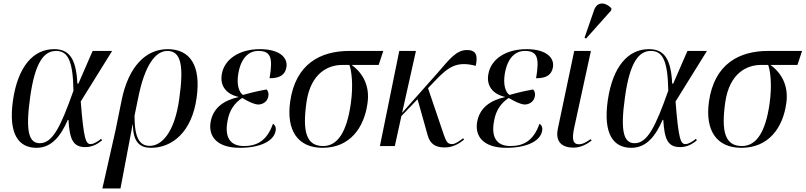

<svg xmlns="http://www.w3.org/2000/svg" viewBox="-20 -823 4540 1082"><path d="M186 10C272 10 323 -58 362 -147H366C372 -34 394 6 461 6C505 6 535 -16 555 -32L550 -41C537 -30 510 -11 491 -11C464 -11 452 -35 435 -251L612 -536H502L422 -352H416C409 -505 362 -546 284 -546C169 -546 81 -450 53 -257C26 -65 86 10 186 10ZM204 -16C142 -16 123 -85 150 -276C177 -470 227 -536 296 -536C363 -536 391 -480 394 -312C321 -106 276 -16 204 -16Z M557 239H659L727 -120H729C730 -20 770 10 831 10C952 10 1062 -81 1088 -272C1114 -455 1050 -546 925 -546C802 -546 705 -449 666 -261L632 -93ZM824 -1C768 -1 738 -43 738 -170L758 -268C795 -456 856 -536 923 -536C1000 -536 1017 -454 990 -265C964 -76 891 -1 824 -1Z M1331 10C1459 10 1525 -35 1533 -85C1537 -102 1531 -119 1518 -125C1483 -25 1423 0 1354 0C1272 0 1246 -56 1262 -140C1272 -204 1305 -245 1345 -271C1379 -251 1411 -235 1435 -234C1461 -234 1488 -251 1492 -280C1495 -295 1492 -310 1482 -319C1453 -314 1406 -304 1349 -288C1327 -303 1312 -346 1323 -409C1339 -500 1384 -536 1436 -536C1506 -536 1519 -498 1499 -382C1561 -382 1587 -404 1594 -444C1603 -494 1561 -546 1445 -546C1328 -546 1244 -489 1230 -405C1218 -339 1256 -292 1324 -277V-276C1240 -257 1181 -215 1167 -136C1153 -57 1200 10 1331 10Z M1798 10C1951 10 2032 -102 2051 -241C2066 -343 2021 -414 1962 -457H2114L2140 -536H1949C1787 -536 1645 -464 1615 -249C1593 -88 1658 10 1798 10ZM1801 0C1705 0 1684 -83 1707 -246C1731 -414 1832 -457 1908 -457H1949C1961 -425 1972 -345 1957 -240C1934 -76 1881 0 1801 0Z M2121 0H2205L2242 -169L2333 -264L2390 -61C2403 -14 2431 8 2487 8C2536 8 2575 -19 2595 -36L2590 -44C2569 -28 2546 -11 2528 -11C2501 -11 2495 -26 2482 -61L2392 -326L2430 -366C2507 -447 2554 -480 2661 -452C2672 -504 2668 -541 2612 -541C2552 -541 2515 -492 2445 -411L2246 -187L2324 -536H2230Z M2833 10C2961 10 3027 -35 3035 -85C3039 -102 3033 -119 3020 -125C2985 -25 2925 0 2856 0C2774 0 2748 -56 2764 -140C2774 -204 2807 -245 2847 -271C2881 -251 2913 -235 2937 -234C2963 -234 2990 -251 2994 -280C2997 -295 2994 -310 2984 -319C2955 -314 2908 -304 2851 -288C2829 -303 2814 -346 2825 -409C2841 -500 2886 -536 2938 -536C3008 -536 3021 -498 3001 -382C3063 -382 3089 -404 3096 -444C3105 -494 3063 -546 2947 -546C2830 -546 2746 -489 2732 -405C2720 -339 2758 -292 2826 -277V-276C2742 -257 2683 -215 2669 -136C2655 -57 2702 10 2833 10Z M3283 -606 3424 -764 3426 -776C3395 -810 3346 -818 3328 -766L3274 -610ZM3212 9C3255 9 3291 -13 3314 -31L3309 -39C3288 -25 3266 -10 3243 -10C3210 -10 3201 -35 3216 -104L3310 -536H3216L3124 -99C3107 -20 3151 9 3212 9Z M3538 10C3624 10 3675 -58 3714 -147H3718C3724 -34 3746 6 3813 6C3857 6 3887 -16 3907 -32L3902 -41C3889 -30 3862 -11 3843 -11C3816 -11 3804 -35 3787 -251L3964 -536H3854L3774 -352H3768C3761 -505 3714 -546 3636 -546C3521 -546 3433 -450 3405 -257C3378 -65 3438 10 3538 10ZM3556 -16C3494 -16 3475 -85 3502 -276C3529 -470 3579 -536 3648 -536C3715 -536 3743 -480 3746 -312C3673 -106 3628 -16 3556 -16Z M4158 10C4311 10 4392 -102 4411 -241C4426 -343 4381 -414 4322 -457H4474L4500 -536H4309C4147 -536 4005 -464 3975 -249C3953 -88 4018 10 4158 10ZM4161 0C4065 0 4044 -83 4067 -246C4091 -414 4192 -457 4268 -457H4309C4321 -425 4332 -345 4317 -240C4294 -76 4241 0 4161 0Z"/></svg>

Font: Noto Serif Display SemiCondensed
Style: Italic
Weight: 400
Width: 4
Italic angle: -12°
Designer: Monotype Design Team
Foundry: Monotype Imaging Inc.
Version: Version 2.009